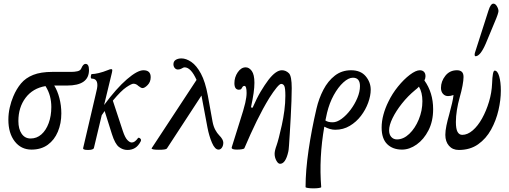

<svg xmlns="http://www.w3.org/2000/svg" viewBox="-20 -811 2798 1055"><path d="M153 11Q96 11 61 -34Q26 -79 26 -153Q26 -187 33.5 -220Q41 -253 53 -281Q70 -322 95.5 -352.5Q121 -383 162.5 -399.5Q204 -416 268 -416H373Q389 -416 405.5 -419.5Q422 -423 427 -436Q437 -460 450 -460Q469 -460 469 -426Q469 -341 349 -341H278Q296 -312 306.5 -271.5Q317 -231 317 -188Q317 -133 298 -87.5Q279 -42 242.5 -15.5Q206 11 153 11ZM81 -146Q81 -102 99 -76Q117 -50 148 -50Q182 -50 207.5 -72.5Q233 -95 247.5 -134.5Q262 -174 262 -223Q262 -254 254.5 -282.5Q247 -311 230 -338Q160 -326 120.5 -273.5Q81 -221 81 -146Z M463 13Q434 13 437 2L506 -293Q511 -313 513 -324Q515 -335 515 -343Q515 -379 484 -379Q478 -379 479 -391.5Q480 -404 485 -404Q499 -404 522.5 -409.5Q546 -415 576 -427Q584 -431 591 -431Q597 -431 597 -425Q597 -424 596.5 -420.5Q596 -417 595 -412L552 -234Q620 -326 677.5 -375.5Q735 -425 768 -425Q808 -425 808 -387Q808 -361 791.5 -344Q775 -327 763 -327Q755 -327 740 -339Q728 -351 713 -351Q703 -351 674.5 -332Q646 -313 600 -258L655 -91Q667 -55 680 -41.5Q693 -28 704 -28Q721 -28 738 -52Q742 -57 750 -50.5Q758 -44 753 -34Q740 -9 722 2Q704 13 680 13Q655 13 633.5 -3.5Q612 -20 595 -74L555 -201Q547 -190 539 -178L496 2Q493 13 463 13Z M853 12Q813 12 813 4L1060 -372Q1029 -441 994 -441Q988 -441 979 -435Q969 -429 958 -429Q947 -429 940 -437.5Q933 -446 933 -458Q933 -474 945.5 -482Q958 -490 977 -490Q1003 -490 1031.5 -470.5Q1060 -451 1084 -406.5Q1108 -362 1122 -286L1148 -142Q1153 -116 1163 -97.5Q1173 -79 1184 -68Q1207 -45 1207 -27Q1207 -11 1199.5 0Q1192 11 1181 11Q1161 11 1145 -26Q1129 -63 1120 -110L1087 -286L897 5Q892 12 853 12Z M1519 89Q1508 89 1498.5 71.5Q1489 54 1489 34Q1489 17 1500 -13Q1505 -27 1512.5 -56Q1520 -85 1528.5 -123.5Q1537 -162 1542.5 -203.5Q1548 -245 1548 -284Q1548 -328 1542 -339Q1536 -350 1525 -350Q1517 -350 1500 -329.5Q1483 -309 1460 -273Q1424 -214 1390.5 -145.5Q1357 -77 1323 3Q1322 7 1309.5 9Q1297 11 1282 11Q1253 11 1253 1Q1253 -2 1254 -4L1297 -141Q1320 -212 1327.5 -245Q1335 -278 1335 -300Q1335 -339 1323 -339Q1316 -339 1313 -334Q1310 -329 1306.5 -323.5Q1303 -318 1293 -318Q1268 -318 1268 -354Q1268 -387 1286.5 -414Q1305 -441 1330 -441Q1349 -441 1363.5 -421Q1378 -401 1378 -356Q1378 -331 1373.5 -299.5Q1369 -268 1359 -221L1368 -219Q1391 -272 1412.5 -308Q1434 -344 1455 -372Q1496 -425 1529 -425Q1551 -425 1568 -408Q1583 -392 1583 -327Q1583 -298 1581.5 -255.5Q1580 -213 1577.5 -167.5Q1575 -122 1572.5 -80.5Q1570 -39 1568 -11Q1566 17 1564 23Q1549 89 1519 89Z M1659 217Q1659 127 1675.5 14Q1692 -99 1719 -214Q1732 -270 1757 -318Q1782 -366 1820 -395.5Q1858 -425 1909 -425Q1962 -425 1989.5 -392Q2017 -359 2017 -318Q2017 -285 2003 -246.5Q1989 -208 1963.5 -174.5Q1938 -141 1902 -119.5Q1866 -98 1822 -98Q1794 -98 1762 -115Q1732 56 1745 217Q1745 220 1732.5 222Q1720 224 1702.5 224Q1685 224 1672 222Q1659 220 1659 217ZM1777 -191Q1772 -170 1768 -149Q1782 -139 1808 -139Q1831 -139 1857 -158Q1883 -177 1906 -207.5Q1929 -238 1943.5 -272.5Q1958 -307 1958 -338Q1958 -384 1919 -384Q1895 -384 1866.5 -358Q1838 -332 1814 -288.5Q1790 -245 1777 -191Z M2189 11Q2138 11 2107.5 -19Q2077 -49 2077 -110Q2077 -145 2087 -181.5Q2097 -218 2114 -252Q2135 -296 2167 -335.5Q2199 -375 2232 -400Q2265 -425 2287 -425Q2301 -425 2309.5 -416.5Q2318 -408 2318 -392Q2318 -380 2312 -369Q2360 -302 2360 -211Q2360 -145 2334.5 -95Q2309 -45 2269.5 -17Q2230 11 2189 11ZM2118 -95Q2118 -72 2130 -58.5Q2142 -45 2161 -45Q2197 -45 2229 -75.5Q2261 -106 2281 -154.5Q2301 -203 2301 -255Q2301 -303 2282 -335Q2274 -326 2261 -316Q2221 -283 2188.5 -242Q2156 -201 2137 -162Q2118 -123 2118 -95Z M2501 13Q2467 13 2447 -10Q2427 -33 2427 -70Q2427 -92 2433 -121Q2439 -150 2448 -181Q2458 -218 2464 -244Q2470 -270 2472 -289Q2456 -283 2442 -283Q2425 -283 2414 -295.5Q2403 -308 2403 -328Q2403 -364 2427 -394.5Q2451 -425 2491 -425Q2508 -425 2517.5 -416.5Q2527 -408 2527 -388Q2527 -370 2521.5 -340.5Q2516 -311 2506 -276Q2496 -241 2490.5 -206Q2485 -171 2485 -141Q2485 -103 2494 -86.5Q2503 -70 2520 -70Q2549 -70 2577.5 -94.5Q2606 -119 2629 -160.5Q2652 -202 2667 -252Q2682 -302 2684 -353Q2685 -386 2688.5 -404.5Q2692 -423 2698 -423Q2714 -423 2723 -391.5Q2732 -360 2732 -313Q2732 -262 2719 -205.5Q2706 -149 2678.5 -99Q2651 -49 2607 -18Q2563 13 2501 13ZM2593 -502Q2588 -502 2588 -510Q2588 -516 2589 -519L2664 -753Q2676 -791 2691 -791Q2702 -791 2710.5 -776.5Q2719 -762 2719 -750Q2719 -745 2714 -729.5Q2709 -714 2696 -684L2649 -571Q2619 -502 2593 -502Z"/></svg>

Font: Junicode Two Beta Condensed
Style: Italic
Weight: 400
Width: 3
Italic angle: -9°
Version: Version 1.053; ttfautohint (v1.8.4)